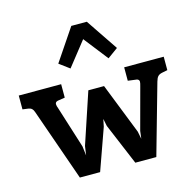

<svg xmlns="http://www.w3.org/2000/svg" viewBox="-120 -870 985 980"><g transform="rotate(-15 373.0 -379.5)"><path d="M756 -485V-414L726 -408Q712 -405 704.5 -397Q697 -389 692 -371L587 0H476L384 -219L376 -258L368 -219L290 0H183L49 -382Q45 -394 38.5 -400Q32 -406 20 -408L-10 -412V-485H214V-414L176 -408Q162 -405 162 -393Q162 -384 168 -369L237 -150L243 -101L250 -149L340 -419H423L529 -150L537 -110L542 -150L601 -369Q606 -386 606 -394Q606 -399 602.5 -403Q599 -407 593 -408L547 -414V-485ZM482 -550 382 -678 281 -550 227 -590 341 -759H423L537 -590Z"/></g></svg>

Font: Enriqueta SemiBold
Style: Regular
Weight: 600
Designer: Viviana Monsalve, Gustavo Ibarra
Foundry: 72Puntos
Version: Version 2.000